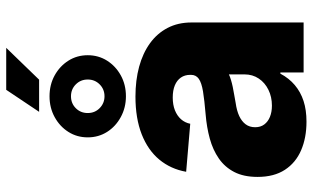

<svg xmlns="http://www.w3.org/2000/svg" viewBox="-215 -787 1011 621"><g transform="rotate(-90 290.5 -476.5)"><path d="M207.5 9.3Q155.3 9.3 115 -8.1Q74.7 -25.4 51.8 -60.5Q28.8 -95.7 28.8 -148.9Q28.8 -193.8 44.7 -224.4Q60.5 -254.9 88.4 -274.2Q116.2 -293.5 152.8 -303.5Q189.5 -313.5 231 -316.9Q277.3 -320.8 305.4 -325.4Q333.5 -330.1 346.2 -339.1Q358.9 -348.1 358.9 -364.3V-366.7Q358.9 -384.3 350.1 -397Q341.3 -409.7 325 -416.5Q308.6 -423.3 285.6 -423.3Q262.2 -423.3 244.4 -416.3Q226.6 -409.2 215.3 -396.5Q204.1 -383.8 200.7 -366.7L45.4 -379.9Q54.2 -429.7 84.7 -466.6Q115.2 -503.4 166.7 -523.7Q218.3 -543.9 288.6 -543.9Q341.3 -543.9 385.3 -532Q429.2 -520 461.2 -496.8Q493.2 -473.6 510.7 -439.9Q528.3 -406.2 528.3 -362.8V0H366.7V-75.2H362.8Q348.1 -47.4 325.9 -28.6Q303.7 -9.8 274.4 -0.2Q245.1 9.3 207.5 9.3ZM259.3 -102.5Q287.6 -102.5 310.5 -113.8Q333.5 -125 346.9 -145Q360.4 -165 360.4 -191.4V-241.7Q353.5 -238.3 343 -235.1Q332.5 -231.9 319.8 -229.2Q307.1 -226.6 293.9 -224.4Q280.8 -222.2 267.6 -219.7Q243.2 -216.3 225.8 -208.3Q208.5 -200.2 199 -187.5Q189.5 -174.8 189.5 -156.7Q189.5 -139.2 198.5 -127.2Q207.5 -115.2 223.1 -108.9Q238.8 -102.5 259.3 -102.5ZM239.3 -855.5 310.5 -961.9H446.3L343.3 -855.5ZM289.6 -574.7Q252.9 -574.7 222.4 -591.3Q191.9 -607.9 174.3 -635.7Q156.7 -663.6 156.7 -698.2Q156.7 -732.9 174.3 -760.7Q191.9 -788.6 222.2 -805.2Q252.4 -821.8 289.6 -821.8Q327.1 -821.8 357.2 -805.2Q387.2 -788.6 404.8 -760.7Q422.4 -732.9 422.4 -698.2Q422.4 -663.6 404.8 -635.7Q387.2 -607.9 357.2 -591.3Q327.1 -574.7 289.6 -574.7ZM289.6 -644Q312.5 -644 328.1 -659.7Q343.8 -675.3 343.8 -698.2Q343.8 -721.2 328.1 -736.8Q312.5 -752.4 289.6 -752.4Q266.6 -752.4 251 -736.8Q235.4 -721.2 235.4 -698.2Q235.4 -675.3 251.2 -659.7Q267.1 -644 289.6 -644Z"/></g></svg>

Font: Inter 20pt ExtraBold
Style: Regular
Weight: 800
Version: Version 4.001;git-66647c0bb